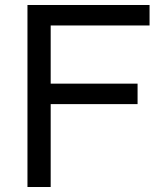

<svg xmlns="http://www.w3.org/2000/svg" viewBox="-20 -749 651 769"><path d="M183 -332V0H90V-729H579V-647H183V-414H531V-332Z"/></svg>

Font: Ekushey Lalsalu
Style: Regular
Weight: 400
Designer: Al Mamun Sumon
Foundry: Al Mamun Sumon
Version: Version 1.0